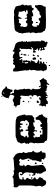

<svg xmlns="http://www.w3.org/2000/svg" viewBox="1118 -1838 834 3109"><g transform="rotate(-90 1534.5 -284.0)"><path d="M213 -492 224 -503 237 -491Q252 -478 265 -478Q278 -478 286 -474Q293 -469 300 -476Q304 -479 310 -481Q316 -483 321 -482.5Q326 -482 326 -479Q326 -468 351 -468Q357 -468 365 -470Q379 -473 439 -475Q494 -475 512 -483Q524 -487 525 -487Q531 -487 554 -470Q581 -449 584 -449Q588 -449 603 -420Q614 -397 614 -385Q614 -381 612 -367Q610 -353 610 -350Q610 -341 618 -335Q633 -324 621 -311Q611 -299 611 -280Q611 -269 616 -262Q624 -251 625 -207Q625 -197 625.5 -192.5Q626 -188 627.5 -184Q629 -180 631 -178.5Q633 -177 637 -176Q647 -173 647 -166Q647 -159 633 -146Q623 -137 620.5 -130Q618 -123 618 -101Q618 -80 620.5 -72Q623 -64 633 -53Q646 -38 646 -32Q646 -26 632 -24Q623 -23 620.5 -19Q618 -15 618 1Q618 27 611 33Q604 39 572 39Q546 39 539.5 37Q533 35 527 25Q520 12 511 12Q505 12 504.5 4.5Q504 -3 509 -6Q514 -8 514 -19Q514 -25 510 -26.5Q506 -28 492 -28H470V-47Q470 -68 475 -70Q479 -73 479.5 -84Q480 -95 484 -99Q492 -109 492 -147Q492 -173 493.5 -179.5Q495 -186 501 -186Q509 -186 506 -198Q503 -211 514 -220Q524 -228 524 -239Q524 -250 512 -284Q500 -320 500 -334Q500 -348 510 -358L521 -370L504 -384Q493 -394 484 -394Q475 -394 475 -381Q475 -377 472 -375Q469 -373 464 -375Q459 -377 454 -382Q446 -390 426 -387Q412 -385 409.5 -382Q407 -379 407 -366Q407 -345 404 -336Q400 -325 411 -324Q423 -322 423 -313Q423 -303 409 -304Q401 -304 398.5 -302Q396 -300 396 -293Q396 -281 408 -271Q418 -263 418 -253Q418 -244 417 -237Q415 -217 407 -206Q403 -202 403 -189Q403 -187 405 -159Q411 -104 412 -82Q412 -61 416 -55Q418 -51 418 -26Q417 -9 413.5 -2.5Q410 4 395 16Q360 45 331 45Q326 45 322 43Q313 38 311 22Q307 4 295 -8Q282 -21 282 -29Q282 -38 276 -48Q270 -58 279 -65Q283 -68 284.5 -69.5Q286 -71 286.5 -72.5Q287 -74 285.5 -75.5Q284 -77 280 -80Q270 -87 278 -96Q287 -105 287 -118Q287 -127 281 -127Q280 -127 273 -128Q266 -129 262 -129Q255 -129 252.5 -132Q250 -135 250 -143Q250 -155 244 -163Q239 -170 243 -176.5Q247 -183 254 -180Q262 -176 262 -167Q262 -157 266 -155Q267 -154 269 -154Q276 -154 284.5 -168Q293 -182 293 -194Q293 -199 291 -203Q287 -212 292 -221Q297 -229 297 -244V-266Q299 -278 293 -293.5Q287 -309 277 -317Q249 -341 249 -353Q249 -358 252 -365Q257 -379 266 -379Q272 -379 275 -371Q277 -362 273 -352Q269 -344 270 -342Q271 -340 281 -340Q296 -340 299 -348Q302 -356 302 -367Q302 -387 296 -393Q291 -398 268 -398Q237 -398 210 -390Q191 -384 188 -380Q185 -376 184 -359L182 -335L198 -338Q214 -341 217 -334Q222 -326 216 -321Q210 -316 200 -318Q187 -321 182 -309Q179 -302 179 -295Q179 -280 194 -276Q209 -270 209 -260Q209 -251 199 -240Q185 -223 185 -194Q185 -175 187 -169Q189 -163 197 -159Q208 -154 213 -146Q217 -140 212.5 -131Q208 -122 201 -122Q185 -122 185 -104Q185 -84 203 -77Q217 -71 217 -58Q217 -41 208.5 -24Q200 -7 188 -1Q173 6 173 16Q173 23 165 35Q158 46 131 46Q109 46 99 38Q89 30 74 0Q65 -18 65 -22Q65 -26 71 -32Q79 -42 79 -67Q79 -88 73 -100Q68 -112 73 -125Q77 -134 81.5 -164.5Q86 -195 85 -211V-263V-341Q85 -383 83.5 -390.5Q82 -398 76 -402Q61 -412 57.5 -419Q54 -426 54 -445Q54 -482 66 -482Q70 -482 76 -479Q89 -473 95 -477Q101 -481 152 -481Q186 -481 195.5 -482.5Q205 -484 213 -492ZM485 -248Q492 -255 497 -253Q502 -251 502 -240Q502 -229 493 -227Q485 -226 482 -233.5Q479 -241 485 -248ZM242 -219Q242 -226 254 -226Q263 -226 266 -219.5Q269 -213 262 -209Q257 -206 249.5 -209.5Q242 -213 242 -219ZM197 -193Q202 -198 206 -198Q211 -198 215.5 -194Q220 -190 220 -185Q220 -178 210 -177Q200 -175 196 -180.5Q192 -186 197 -193ZM443 -136Q458 -136 458 -123Q458 -119 455 -115Q441 -98 431 -116Q426 -126 431 -131Q436 -136 443 -136ZM432 -16Q435 -23 443.5 -21.5Q452 -20 454 -12Q455 -5 447 -1Q439 3 434 -2Q428 -8 432 -16Z M1025 -379Q1022 -382 1008 -382Q988 -382 985 -377Q981 -371 990 -366Q998 -361 998 -350Q998 -340 991 -330Q986 -324 983 -323Q980 -322 972 -326Q958 -331 958 -343Q958 -346 957.5 -353Q957 -360 957 -362Q957 -369 945 -369Q903 -368 899 -362Q897 -360 896 -354Q892 -340 882.5 -321.5Q873 -303 869 -303Q858 -303 868 -295Q872 -291 879 -288Q892 -282 892 -275Q892 -265 875 -261Q860 -256 860 -250Q860 -244 872 -238Q884 -232 901 -241Q913 -247 919 -247Q927 -247 938 -243Q948 -240 956 -240Q971 -240 971 -256Q971 -262 970 -265Q967 -283 975 -286Q977 -287 981 -287Q991 -287 991 -264Q991 -254 992.5 -250.5Q994 -247 998 -248Q1018 -253 1025 -253Q1038 -253 1043 -244Q1047 -236 1059.5 -235.5Q1072 -235 1077 -232Q1082 -229 1087 -229Q1103 -229 1130 -256Q1146 -271 1146 -280Q1146 -288 1134 -293Q1119 -297 1126 -304Q1132 -310 1132 -333Q1132 -356 1119 -367Q1107 -376 1101 -376Q1090 -376 1089 -355Q1087 -338 1084 -331Q1082 -329 1080 -329Q1075 -329 1070.5 -336.5Q1066 -344 1066 -354Q1066 -373 1059 -375Q1051 -377 1045 -373.5Q1039 -370 1041 -364L1042 -363Q1042 -362 1042 -361Q1042 -353 1031 -353Q1019 -353 1019 -362Q1019 -364 1022 -369Q1028 -377 1025 -379ZM1187 -118Q1187 -113 1194.5 -104Q1202 -95 1202 -89Q1202 -80 1214 -75Q1227 -69 1227 -55Q1227 -41 1232 -36Q1238 -30 1236 -19Q1235 -7 1221 -6Q1208 -5 1202 11Q1198 25 1192 25Q1186 25 1184 45L1180 66L1144 63Q1136 62 1123 62Q1108 62 1106 64Q1104 67 1028 67Q835 67 821 60Q810 56 808 41Q805 25 790 21Q780 17 777.5 13Q775 9 775 -8Q775 -29 771 -63Q769 -83 769 -88Q769 -102 772 -109Q777 -122 770 -136Q763 -149 772 -165Q780 -178 780 -197Q780 -228 759 -235Q752 -236 762 -248Q771 -259 766 -264Q760 -270 760 -276Q760 -284 771 -292Q779 -298 779 -303Q779 -304 772 -325Q765 -343 765 -356Q765 -370 773 -374Q780 -378 780 -388Q780 -399 786 -407Q792 -415 809 -423.5Q826 -432 836 -432Q849 -432 854 -439Q862 -447 898 -448Q919 -449 1042 -449Q1147 -448 1160 -439Q1170 -432 1182 -432Q1193 -432 1195 -423Q1195 -422 1206.5 -403Q1218 -384 1218 -374Q1216 -362 1226 -342Q1235 -323 1231 -320Q1225 -317 1232 -312Q1239 -308 1233 -299Q1218 -276 1218 -268Q1218 -266 1220 -264Q1225 -259 1223 -236Q1223 -229 1222 -213Q1221 -197 1221 -192Q1221 -174 1209 -171Q1198 -169 1189 -156Q1183 -146 1175.5 -144Q1168 -142 1166 -150Q1164 -157 1147 -148Q1133 -139 1116 -139Q1106 -139 1104.5 -141.5Q1103 -144 1105 -151Q1105 -152 1106 -154V-156Q1106 -165 1097 -165Q1092 -165 1085 -162Q1078 -158 1061 -158Q1047 -159 1037 -146Q1028 -134 1017 -134Q1010 -134 1000 -141Q996 -144 991 -144Q977 -144 977 -130Q977 -127 979 -123Q988 -104 966 -104Q948 -104 961 -121Q968 -130 961 -144Q952 -161 945 -161Q938 -161 926 -149Q911 -136 903 -136Q894 -136 894 -149Q894 -162 885 -162Q877 -162 867 -152Q852 -139 859 -131Q864 -124 872 -124Q884 -124 876 -114Q874 -111 871 -109Q866 -104 866 -96Q866 -90 868.5 -78Q871 -66 871 -62Q871 -52 891 -53Q904 -54 906.5 -52Q909 -50 908 -38Q908 -23 910 -17Q915 -12 955 -12Q984 -12 990 -14Q996 -16 996 -25Q996 -38 1004 -38Q1013 -38 1017 -27Q1020 -19 1024 -16.5Q1028 -14 1030.5 -17Q1033 -20 1033 -27Q1033 -49 1056 -49H1061Q1076 -48 1077 -35Q1079 -19 1087 -19Q1092 -19 1095 -26Q1102 -38 1115 -41Q1148 -49 1149 -93L1150 -121L1169 -123Q1187 -124 1187 -118ZM1063 -271Q1068 -277 1071 -277Q1074 -277 1083 -272Q1092 -268 1089.5 -263Q1087 -258 1076 -258Q1052 -258 1063 -271ZM944 -37Q940 -41 940 -45Q940 -56 958 -56Q969 -56 969 -50Q969 -45 961 -37Q952 -29 944 -37Z M1518 -672Q1518 -683 1526 -680Q1530 -676 1532 -670Q1534 -662 1526 -662Q1518 -662 1518 -672ZM1592 -639Q1592 -647 1583 -647Q1573 -647 1573 -639Q1573 -632 1583 -632Q1592 -632 1592 -639ZM1553 -668Q1569 -676 1574 -676Q1578 -676 1604 -668Q1627 -660 1637 -652Q1647 -644 1655 -628Q1662 -611 1675 -614Q1683 -616 1685 -614Q1687 -612 1687 -605Q1687 -586 1670 -586H1666Q1657 -588 1657 -581Q1657 -576 1647 -552Q1637 -528 1637 -514Q1637 -502 1635 -500Q1633 -498 1619 -499Q1607 -500 1603.5 -503Q1600 -506 1600 -516Q1600 -531 1588 -532Q1584 -533 1578 -533Q1565 -533 1565 -525Q1565 -522 1568 -517Q1573 -507 1582 -500Q1590 -494 1584 -487Q1574 -475 1589 -474Q1594 -474 1600 -475Q1608 -477 1611 -477Q1624 -477 1632.5 -469.5Q1641 -462 1641 -451Q1641 -441 1635 -432Q1627 -421 1635 -403Q1642 -386 1642 -361Q1642 -335 1649 -316Q1656 -295 1648 -293Q1641 -290 1644 -281Q1650 -266 1650 -237Q1650 -216 1644 -214Q1636 -211 1636 -200Q1636 -184 1648 -175Q1656 -170 1656.5 -167.5Q1657 -165 1651 -159Q1644 -151 1644 -121V-106Q1645 -75 1647.5 -66Q1650 -57 1661 -46Q1677 -30 1683 -37Q1685 -39 1685 -41Q1685 -45 1680 -52.5Q1675 -60 1675 -63Q1675 -68 1688 -68Q1694 -68 1695.5 -64.5Q1697 -61 1698 -48Q1698 -41 1726 -42Q1754 -44 1761 -51Q1768 -58 1783 -58Q1794 -58 1794 -51Q1794 -50 1793.5 -47Q1793 -44 1793 -42Q1793 -37 1798 -36Q1803 -34 1811 -22.5Q1819 -11 1822 0Q1825 11 1816 13Q1805 15 1800 36Q1796 50 1792.5 53Q1789 56 1776 56Q1756 56 1751 65Q1746 73 1746 69Q1746 64 1739 76Q1737 78 1736 80Q1726 96 1719 96Q1713 96 1711.5 89.5Q1710 83 1716 79Q1721 77 1721 63Q1721 51 1711 51Q1700 51 1698 59Q1695 66 1687 66Q1681 66 1665 59Q1652 52 1638 54Q1624 57 1616 44Q1607 32 1602 32Q1597 32 1592 44Q1585 62 1573 50Q1567 44 1557 57Q1548 71 1535 71Q1526 71 1525 70Q1524 69 1530 62Q1537 54 1535.5 47.5Q1534 41 1525 41Q1518 41 1518 57Q1518 70 1513 70Q1507 70 1501 57Q1497 46 1489 46Q1482 46 1468 54Q1454 62 1454 66Q1454 74 1417 74Q1409 74 1407 73Q1399 70 1402 55Q1403 49 1403.5 46.5Q1404 44 1403 42.5Q1402 41 1399.5 41.5Q1397 42 1391 43Q1376 46 1367 40Q1362 36 1361 34.5Q1360 33 1361.5 31Q1363 29 1368 26Q1376 21 1376.5 17.5Q1377 14 1371 0Q1366 -15 1366 -18Q1366 -23 1374 -28Q1386 -38 1382 -43Q1381 -45 1381 -50Q1381 -72 1389 -72Q1394 -72 1401 -58Q1408 -45 1424 -45H1438L1470 -47Q1474 -47 1476 -58Q1479 -68 1496 -68Q1512 -68 1512 -60Q1512 -55 1508 -47Q1503 -38 1512 -38Q1522 -38 1529.5 -47.5Q1537 -57 1537 -67Q1537 -76 1530 -79Q1524 -82 1524 -89Q1524 -104 1537 -106Q1548 -107 1549 -129Q1549 -132 1549.5 -137Q1550 -142 1550 -144Q1550 -162 1538 -162Q1526 -162 1526 -171Q1526 -178 1535 -182Q1546 -187 1546 -206Q1546 -224 1537 -233Q1521 -251 1533 -251Q1538 -251 1535 -275Q1534 -279 1534 -289Q1534 -306 1538 -330Q1542 -354 1542 -355Q1542 -361 1538 -367Q1532 -374 1526 -374Q1517 -374 1513 -362Q1509 -353 1507 -352Q1505 -351 1497 -356Q1487 -363 1487 -369Q1487 -373 1457 -373Q1428 -373 1412 -375Q1409 -375 1404.5 -376Q1400 -377 1397 -378Q1394 -379 1393 -379Q1389 -379 1387 -398Q1383 -423 1379 -428.5Q1375 -434 1363 -435Q1347 -437 1347 -444Q1347 -450 1359 -450H1361Q1374 -449 1375 -458Q1375 -459 1375 -473Q1375 -478 1383 -478Q1385 -478 1401 -476Q1429 -474 1429 -477Q1429 -481 1449 -490Q1464 -496 1468 -496Q1474 -496 1482 -489Q1495 -478 1504 -478Q1513 -478 1523 -472Q1532 -465 1539 -472Q1543 -476 1549 -498.5Q1555 -521 1555 -531Q1555 -536 1536 -546Q1517 -556 1502 -560Q1498 -561 1496.5 -562.5Q1495 -564 1496 -567Q1497 -570 1501 -577Q1505 -585 1505 -601Q1505 -609 1518 -628.5Q1531 -648 1531 -649Q1539 -662 1553 -668ZM1439 -325Q1449 -345 1456 -327Q1458 -319 1455 -312Q1452 -305 1446 -305Q1439 -305 1436.5 -311Q1434 -317 1439 -325ZM1433 -230Q1430 -233 1430 -236Q1430 -245 1442 -245Q1450 -245 1453 -237Q1455 -231 1446.5 -228Q1438 -225 1433 -230ZM1496 -214Q1501 -225 1507 -217Q1511 -212 1511 -203Q1511 -189 1502 -187H1500Q1493 -187 1493 -199Q1493 -205 1496 -214ZM1452 -82Q1447 -82 1443 -72.5Q1439 -63 1435 -63Q1430 -63 1425.5 -71.5Q1421 -80 1421 -89Q1421 -90 1421.5 -92Q1422 -94 1422 -95Q1425 -107 1439 -107Q1448 -107 1455 -102Q1462 -97 1462 -91Q1462 -88 1461 -87Q1459 -82 1452 -82Z M2296 -18Q2283 -5 2303 -5Q2316 -5 2316 -12Q2316 -19 2308.5 -21Q2301 -23 2296 -18ZM2082 -260Q2080 -261 2080 -268Q2080 -271 2081 -280Q2082 -289 2082 -293Q2082 -303 2077 -303Q2061 -303 2061 -283Q2061 -273 2063 -266Q2069 -241 2074 -241Q2077 -241 2082 -248Q2087 -257 2082 -260ZM2146 -486Q2151 -494 2160 -494Q2163 -494 2174 -491.5Q2185 -489 2191 -489Q2208 -487 2215 -477Q2223 -466 2239 -466Q2251 -466 2253 -468.5Q2255 -471 2253 -479Q2253 -480 2252.5 -482Q2252 -484 2252 -485Q2252 -494 2261 -494Q2267 -494 2273 -490.5Q2279 -487 2279 -483Q2279 -482 2278.5 -482Q2278 -482 2278 -481Q2277 -479 2281 -477L2288 -476Q2301 -476 2303 -472Q2305 -468 2325 -464Q2350 -460 2371 -449.5Q2392 -439 2396 -428Q2397 -426 2402 -415.5Q2407 -405 2410.5 -395.5Q2414 -386 2414 -379Q2414 -378 2413.5 -376.5Q2413 -375 2413 -374Q2411 -366 2418 -352Q2424 -342 2424 -338.5Q2424 -335 2417 -330Q2411 -326 2411 -321Q2411 -319 2413.5 -313Q2416 -307 2416 -304Q2416 -300 2413 -296Q2408 -287 2416 -282Q2428 -275 2424 -266Q2423 -263 2418 -263Q2411 -263 2409.5 -256.5Q2408 -250 2414 -242Q2420 -234 2415 -224Q2409 -213 2417 -195Q2425 -177 2420 -169Q2419 -168 2419 -156Q2419 -145 2420.5 -113.5Q2422 -82 2422 -73Q2422 -64 2421 -63Q2410 -40 2425 -37Q2433 -35 2434.5 -25.5Q2436 -16 2429 -12Q2427 -11 2427 -4Q2427 -1 2427.5 4.5Q2428 10 2428 12Q2428 20 2423 20Q2420 20 2411.5 26Q2403 32 2403 37Q2403 40 2408 42Q2416 44 2414 56Q2412 69 2397 69Q2387 69 2378 63Q2362 54 2347 51Q2335 49 2331.5 45Q2328 41 2327 32Q2326 12 2316 12Q2313 12 2306 17Q2297 26 2287 24Q2277 22 2277 6Q2277 -2 2281 -5Q2287 -8 2276 -20Q2266 -32 2266 -38Q2266 -48 2278 -48Q2284 -48 2292 -43Q2304 -35 2310 -39Q2317 -44 2312.5 -51.5Q2308 -59 2298 -59Q2286 -59 2286 -64Q2286 -69 2276 -71Q2267 -74 2267 -78Q2267 -87 2286 -87Q2303 -87 2305 -96Q2307 -104 2300 -104Q2292 -104 2283 -111Q2274 -118 2280 -128Q2285 -137 2280 -140Q2279 -140 2279 -140L2277 -141Q2271 -141 2264 -135Q2257 -129 2255 -122Q2252 -116 2249 -116Q2239 -116 2237 -146Q2236 -169 2245 -169Q2253 -169 2265 -161Q2276 -153 2276 -159Q2276 -165 2288 -163Q2301 -160 2313 -175Q2325 -190 2325 -194Q2325 -198 2319 -200Q2311 -202 2309 -192Q2307 -182 2297.5 -184Q2288 -186 2290 -196Q2294 -231 2298 -238Q2301 -242 2296 -251Q2291 -260 2293 -263Q2297 -271 2297 -325Q2297 -342 2296 -345Q2291 -367 2303 -367Q2319 -367 2305 -381Q2299 -387 2294 -387Q2286 -387 2280 -375Q2275 -363 2265 -364Q2259 -364 2260 -371Q2262 -377 2257 -377Q2255 -377 2244.5 -385.5Q2234 -394 2230 -394Q2228 -394 2226 -392Q2223 -386 2204 -388H2200Q2187 -388 2173 -383Q2159 -378 2159 -373Q2159 -372 2161 -370Q2166 -368 2166 -352Q2166 -338 2162 -335Q2161 -334 2158.5 -336Q2156 -338 2153.5 -342Q2151 -346 2149 -351Q2134 -386 2126 -386Q2125 -386 2117 -382Q2109 -378 2122 -365Q2130 -355 2130 -348Q2130 -337 2116 -337Q2068 -337 2068 -330Q2068 -314 2084 -325Q2093 -331 2103 -327Q2111 -322 2109 -303Q2106 -284 2113 -275Q2120 -267 2109 -259Q2098 -252 2103 -243Q2105 -237 2105 -234Q2105 -226 2100.5 -219.5Q2096 -213 2090 -213Q2082 -213 2080 -208Q2078 -205 2083 -204H2093Q2110 -205 2111 -197Q2113 -187 2106 -180Q2098 -172 2096 -154Q2095 -143 2092.5 -139.5Q2090 -136 2082 -136Q2069 -136 2069 -117Q2069 -94 2087 -94Q2096 -94 2110 -82L2125 -70L2112 -69Q2099 -69 2093 -63Q2087 -57 2077 -63Q2058 -74 2058 -59Q2058 -54 2075 -54Q2095 -54 2095 -41Q2095 -35 2092 -29Q2087 -20 2076 -23Q2075 -23 2073 -23.5Q2071 -24 2070 -24Q2060 -24 2060 -17Q2060 -6 2078 -4Q2090 -2 2090 8Q2090 17 2076 16H2071Q2048 16 2048 37Q2048 46 2030 52.5Q2012 59 1990 59Q1966 59 1957 51Q1948 44 1948 29Q1948 14 1939 7Q1932 1 1932 -1.5Q1932 -4 1939 -9Q1948 -14 1948 -26Q1948 -34 1947 -39Q1944 -60 1944 -80Q1944 -116 1953 -137Q1957 -146 1957 -155Q1957 -162 1954 -173Q1950 -189 1950 -191Q1950 -200 1955 -207Q1963 -223 1963 -227Q1963 -233 1955 -233Q1951 -233 1950 -235.5Q1949 -238 1950 -241.5Q1951 -245 1950.5 -249.5Q1950 -254 1948 -256Q1943 -263 1946 -271Q1952 -284 1952 -295Q1952 -304 1949 -305Q1943 -307 1947 -322V-328Q1947 -336 1943.5 -345.5Q1940 -355 1940 -362V-367Q1942 -382 1938 -386Q1931 -393 1931 -442Q1931 -474 1932 -482Q1933 -490 1938 -490Q1939 -490 1947 -488Q1955 -486 1963 -486Q1976 -486 1981 -475Q1988 -457 2013 -457Q2039 -457 2043 -476Q2046 -490 2058 -490Q2065 -490 2076 -484Q2089 -475 2095 -483Q2101 -491 2109 -491Q2116 -491 2122 -484Q2133 -470 2146 -486ZM2200 -360Q2204 -368 2211 -366Q2219 -364 2219 -348Q2219 -336 2213 -334H2211Q2207 -334 2203 -340.5Q2199 -347 2199 -354Q2199 -358 2200 -360ZM2190 -302Q2191 -315 2194 -318.5Q2197 -322 2204 -321Q2211 -320 2212.5 -317Q2214 -314 2213 -303Q2209 -273 2196 -273Q2194 -273 2192 -275Q2188 -279 2190 -302ZM2189 -246Q2191 -254 2199 -248Q2206 -242 2201 -235Q2198 -231 2194 -231.5Q2190 -232 2188.5 -236Q2187 -240 2189 -246ZM2122 -145Q2119 -151 2119 -155Q2119 -163 2124.5 -168.5Q2130 -174 2137 -174Q2150 -174 2156 -158Q2159 -149 2159 -139Q2159 -119 2150 -119Q2142 -119 2133 -116Q2125 -114 2124 -115.5Q2123 -117 2124 -124Q2126 -138 2122 -145ZM2180 -152Q2180 -153 2181.5 -157.5Q2183 -162 2183.5 -163.5Q2184 -165 2186 -167.5Q2188 -170 2190.5 -170.5Q2193 -171 2197 -170Q2209 -167 2209 -160Q2209 -156 2201 -146Q2189 -134 2184 -139Q2178 -145 2180 -152ZM2172 -90Q2178 -99 2187 -99Q2197 -99 2197 -90Q2197 -81 2191 -75Q2186 -70 2176.5 -70Q2167 -70 2167 -75Q2167 -78 2172 -90ZM2131 -52Q2137 -58 2139 -58Q2141 -58 2146 -52Q2156 -38 2143 -30Q2134 -25 2128 -31Q2118 -41 2131 -52ZM2084 59Q2081 62 2075 62Q2069 62 2066 59Q2063 56 2065 53Q2067 50 2075 50Q2083 50 2085 53Q2087 56 2084 59ZM2018 102Q2018 89 2028 89Q2038 89 2037 100Q2036 113 2026 113Q2018 113 2018 102Z M2872 -398Q2845 -402 2835 -405Q2834 -405 2832 -406H2830Q2818 -406 2810 -382Q2799 -350 2788 -350H2787Q2782 -354 2785 -378Q2786 -383 2786 -391Q2786 -402 2780 -402Q2777 -402 2764 -394Q2753 -386 2740 -392Q2719 -401 2719 -391Q2719 -386 2707 -370Q2699 -359 2688 -359Q2679 -359 2679 -370Q2679 -377 2675 -377Q2666 -377 2660 -361Q2654 -346 2659 -340Q2664 -334 2658 -328Q2651 -323 2651 -301Q2651 -258 2692 -256Q2712 -256 2714 -268Q2717 -282 2732 -282Q2744 -282 2754 -271Q2764 -259 2771 -259Q2777 -259 2786 -268Q2795 -278 2789 -284Q2775 -298 2791 -298Q2798 -298 2798 -286Q2798 -273 2807 -266Q2814 -260 2818 -260Q2822 -260 2833 -266L2848 -275L2859 -262Q2868 -250 2878 -250Q2881 -250 2897 -252Q2916 -254 2920.5 -257Q2925 -260 2925 -268Q2925 -276 2922 -278Q2919 -280 2906 -279H2902Q2887 -279 2887 -284Q2887 -288 2896 -291Q2920 -299 2913 -312Q2896 -344 2898 -377L2900 -395ZM2928 40Q2906 40 2846 42Q2786 44 2766 44Q2723 44 2690 43Q2632 43 2622 35Q2615 30 2608 30Q2590 31 2590 20Q2590 10 2573 -9Q2556 -28 2560 -35Q2564 -43 2559 -48Q2553 -55 2559 -67Q2564 -78 2559 -83Q2552 -90 2552 -117Q2552 -132 2556 -138Q2563 -148 2563 -169Q2563 -190 2556 -197Q2550 -201 2550 -203.5Q2550 -206 2557 -213Q2566 -222 2562 -239Q2561 -245 2559 -267Q2557 -289 2554 -309Q2551 -329 2547 -333Q2539 -342 2546 -344Q2554 -347 2554 -373Q2554 -400 2565 -407Q2575 -413 2575 -425Q2575 -436 2588 -449Q2600 -460 2626.5 -464Q2653 -468 2731 -472Q2793 -475 2810 -475Q2819 -475 2834 -471Q2853 -465 2859 -471Q2862 -474 2881 -474Q2928 -474 2941 -465Q2952 -457 2966 -454Q2977 -451 2981.5 -446.5Q2986 -442 2988 -429Q3003 -354 3012 -345Q3017 -340 3016 -331.5Q3015 -323 3009 -318Q3002 -312 3002 -301Q3002 -290 3007 -283Q3012 -274 3005 -267Q3000 -260 3000 -250Q3000 -246 3002 -228Q3004 -208 3004 -202Q3004 -199 3004 -196L3003 -193Q3001 -189 2987 -189Q2975 -189 2966 -181Q2957 -173 2957 -163Q2957 -154 2943 -154Q2929 -154 2924 -169Q2920 -179 2916 -181Q2912 -183 2901 -181Q2891 -179 2877 -171.5Q2863 -164 2848 -163Q2833 -162 2829 -164Q2825 -166 2824 -174Q2822 -192 2814 -192Q2809 -192 2803 -186Q2793 -176 2783 -183Q2775 -188 2767 -188Q2758 -188 2750 -176Q2743 -164 2728 -164Q2715 -164 2706 -174Q2698 -183 2690 -183Q2680 -183 2668 -170Q2654 -156 2654 -118V-107Q2654 -103 2654.5 -101.5Q2655 -100 2656.5 -101Q2658 -102 2662 -105Q2670 -111 2677 -102Q2683 -92 2679 -88Q2674 -84 2677.5 -77Q2681 -70 2688 -70Q2695 -70 2717 -59L2738 -49L2755 -62Q2772 -74 2782 -74Q2795 -74 2798 -55Q2800 -44 2803 -40.5Q2806 -37 2816 -36Q2832 -35 2843 -47Q2853 -60 2873 -60Q2909 -60 2917 -82Q2922 -94 2934 -94Q2946 -94 2954 -108Q2959 -116 2969.5 -126Q2980 -136 2989 -136Q2995 -136 2999 -132Q3006 -125 3003 -109Q3001 -92 3005 -88Q3009 -83 3009 -67Q3009 -26 2995 -6Q2982 13 2980 26L2977 40ZM2724 -120Q2734 -120 2734 -104Q2734 -89 2726 -89Q2719 -89 2716 -96.5Q2713 -104 2716 -112Q2719 -120 2724 -120Z"/></g></svg>

Font: Senatorium Sm3
Style: Regular
Weight: 400
Designer: crossinguard
Version: Version 001.006